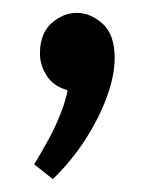

<svg xmlns="http://www.w3.org/2000/svg" viewBox="-20 -131 252 298"><path d="M62 147 33 124Q44 106 55 86Q66 66 74 45.5Q82 25 85 9Q63 3 52.5 -13.5Q42 -30 42 -48Q42 -79 60 -95Q78 -111 99 -111Q121 -111 139.5 -94Q158 -77 158 -41Q158 -14 146 19Q134 52 112.5 85.5Q91 119 62 147Z"/></svg>

Font: Yaldevi ExtraLight
Style: Regular
Weight: 400
Version: Version 1.100